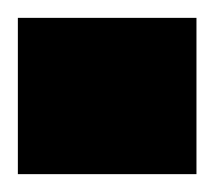

<svg xmlns="http://www.w3.org/2000/svg" viewBox="-20 -545 240 215"><path d="M200 -525H0V-350H200Z"/></svg>

Font: Variable Test Axis Matching
Style: Regular
Weight: 400
Version: Version 1.000